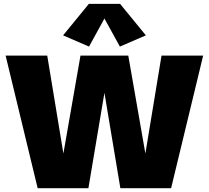

<svg xmlns="http://www.w3.org/2000/svg" viewBox="-20 -998 1106 1018"><path d="M179.7 0 9.8 -703.1H230.5L329.6 -102.1H301.8L406.7 -703.1H660.2L765.1 -102.1H737.3L836.4 -703.1H1057.1L887.2 0H618.2L528.8 -535.2H538.6L448.7 0ZM452.1 -751 314.5 -810.5 451.2 -977.5H616.7L753.4 -810.5L615.7 -751L533.7 -899.9Z"/></svg>

Font: Schibsted Grotesk Black
Style: Regular
Weight: 900
Designer: Bakken & Baeck AS, Henrik Kongsvoll
Foundry: Schibsted ASA
Version: Version 1.100;gftools[0.9.25]